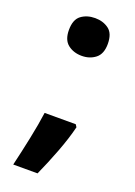

<svg xmlns="http://www.w3.org/2000/svg" viewBox="-134 -611 558 794"><g transform="rotate(20 145.0 -213.5)"><path d="M57 -473Q57 -519 82 -537.5Q107 -556 143 -556Q178 -556 203 -537.5Q228 -519 228 -473Q228 -429 203 -409.5Q178 -390 143 -390Q107 -390 82 -409.5Q57 -429 57 -473ZM217 -116 224 -105Q211 -52 187 11Q163 74 138 129H31Q45 70 59 3Q73 -64 80 -116Z"/></g></svg>

Font: Noto IKEA Latin
Style: Bold
Weight: 700
Designer: Monotype Design Team
Foundry: Monotype Imaging Inc.
Version: Version 1.0